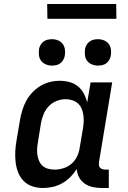

<svg xmlns="http://www.w3.org/2000/svg" viewBox="-20 -932 640 960"><path d="M195 8Q167 8 141.5 -0.5Q116 -9 98 -27.5Q80 -46 70.5 -70.5Q61 -95 58 -122Q55 -149 56.5 -176.5Q58 -204 63 -232L80 -332Q84 -356 91.5 -380.5Q99 -405 111 -427.5Q123 -450 141.5 -469.5Q160 -489 182.5 -502.5Q205 -516 229.5 -522Q254 -528 279 -528Q304 -528 328 -521.5Q352 -515 370 -500Q388 -485 399 -464.5Q410 -444 416 -420L433 -520H541L475 -122Q474 -114 474.5 -107Q475 -100 479.5 -94.5Q484 -89 491.5 -86.5Q499 -84 506 -84H524V8H490Q467 8 445 3.5Q423 -1 405 -13Q387 -25 376 -44.5Q365 -64 364 -87Q350 -65 331.5 -46.5Q313 -28 290.5 -15.5Q268 -3 243.5 2.5Q219 8 195 8ZM253 -84Q274 -84 296 -90.5Q318 -97 336 -112Q354 -127 364.5 -148Q375 -169 378 -191L395 -291Q398 -308 398.5 -325.5Q399 -343 396.5 -359Q394 -375 387.5 -390Q381 -405 369 -415.5Q357 -426 341 -431Q325 -436 308 -436Q285 -436 262.5 -427Q240 -418 223.5 -400.5Q207 -383 198 -361Q189 -339 185 -317L169 -217Q166 -201 165.5 -185Q165 -169 167.5 -154Q170 -139 176.5 -125Q183 -111 194.5 -101.5Q206 -92 221.5 -88Q237 -84 253 -84ZM470 -604Q454 -604 439.5 -610Q425 -616 416 -627.5Q407 -639 405 -654.5Q403 -670 405 -686Q407 -697 412.5 -707Q418 -717 427.5 -724Q437 -731 448 -733.5Q459 -736 470 -736Q486 -736 500.5 -730Q515 -724 523.5 -712.5Q532 -701 534.5 -685.5Q537 -670 534 -654Q532 -643 526.5 -633Q521 -623 512 -616Q503 -609 492 -606.5Q481 -604 470 -604ZM240 -604Q224 -604 209.5 -610Q195 -616 186 -627.5Q177 -639 175 -654.5Q173 -670 175 -686Q177 -697 182.5 -707Q188 -717 197.5 -724Q207 -731 218 -733.5Q229 -736 240 -736Q256 -736 270.5 -730Q285 -724 293.5 -712.5Q302 -701 304.5 -685.5Q307 -670 304 -654Q302 -643 296.5 -633Q291 -623 282 -616Q273 -609 262 -606.5Q251 -604 240 -604ZM217 -838 216 -912H561L562 -838Z"/></svg>

Font: Iosevka Etoile Semibold
Style: Italic
Weight: 600
Italic angle: -9°
Designer: Belleve Invis
Foundry: Belleve Invis
Version: Version 22.1.2; ttfautohint (v1.8.4)